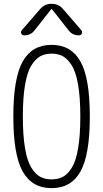

<svg xmlns="http://www.w3.org/2000/svg" viewBox="-20 -975 540 1005"><path d="M311.5 -925.8 406.2 -816.4Q412.1 -808.6 408.2 -799.3Q404.3 -790 393.6 -790Q358.4 -790 338.9 -816.4L252 -926.8Q251 -927.7 250 -927.7L248 -926.8L161.1 -816.4Q141.6 -790 106.4 -790Q96.7 -790 91.8 -798.8Q86.9 -807.6 93.8 -816.4L188.5 -925.8Q211.9 -955.1 250 -955.1Q288.1 -955.1 311.5 -925.8ZM308.1 -681.2Q283.2 -694.3 250 -694.3Q216.8 -694.3 191.9 -681.2Q167 -668 145 -633.8Q123 -599.6 111.3 -532.2Q99.6 -464.8 99.6 -364.7Q99.6 -264.6 111.3 -197.3Q123 -129.9 145 -95.7Q167 -61.5 191.9 -48.8Q216.8 -36.1 250 -36.1Q283.2 -36.1 308.1 -48.8Q333 -61.5 355 -95.7Q377 -129.9 388.7 -197.3Q400.4 -264.6 400.4 -364.7Q400.4 -464.8 388.7 -532.2Q377 -599.6 355 -633.8Q333 -668 308.1 -681.2ZM401.4 -77.6Q352.5 9.8 250 9.8Q147.5 9.8 98.6 -77.6Q49.8 -165 49.8 -365.2Q49.8 -565.4 98.6 -652.8Q147.5 -740.2 250 -740.2Q352.5 -740.2 401.4 -652.8Q450.2 -565.4 450.2 -365.2Q450.2 -165 401.4 -77.6Z"/></svg>

Font: Rounded Mgen+ 2m light
Style: Regular
Weight: 200
Designer: [Source Han Sans]
Ryoko NISHIZUKA  (kana & ideographs); Paul D. Hunt (Latin, Greek & Cyrillic); Wenlong ZHANG  (bopomofo
Version: Version 1.059.20150602